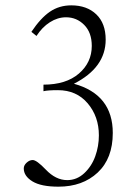

<svg xmlns="http://www.w3.org/2000/svg" viewBox="-20 -683 509 714"><path d="M197.3 11.2Q132.8 11.2 100.6 -8.5Q68.4 -28.3 68.4 -56.6Q68.4 -68.4 79.1 -78.1Q89.8 -87.9 101.6 -87.9Q116.2 -87.9 150.4 -52.2Q187.5 -13.2 230 -13.2Q265.6 -13.2 293.2 -38.8Q320.8 -64.5 334.2 -101.8Q347.7 -139.2 347.7 -179.7Q347.7 -249.5 306.2 -298.6Q264.6 -347.7 195.3 -347.7Q157.2 -347.7 141.6 -343.8V-368.2Q225.6 -368.2 273.4 -409.4Q321.3 -450.7 321.3 -512.2Q321.3 -562 293.2 -590.3Q265.1 -618.7 225.6 -618.7Q194.3 -618.7 165.5 -600.3Q136.7 -582 115.7 -549.3L96.7 -564.5Q130.9 -615.7 165.5 -639.4Q200.2 -663.1 245.1 -663.1Q303.2 -663.1 338.1 -629.6Q373 -596.2 373 -535.6Q373 -431.6 254.9 -371.6Q399.4 -331.5 399.4 -188.5Q399.4 -93.8 343.3 -41.3Q287.1 11.2 197.3 11.2Z"/></svg>

Font: Elstob ExtraLight
Style: Regular
Weight: 200
Designer: Peter S. Baker
Version: Version 1.015